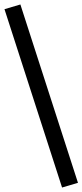

<svg xmlns="http://www.w3.org/2000/svg" viewBox="-39 -773 368 857"><path d="M238 64 -19 -732 52 -753 309 43Z"/></svg>

Font: Nunito Sans 12pt ExtraLight 12pt Medium
Style: Regular
Weight: 500
Version: Version 3.101;gftools[0.9.27]